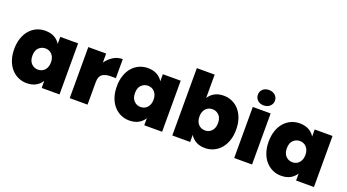

<svg xmlns="http://www.w3.org/2000/svg" viewBox="-56 -1379 3587 1982"><g transform="rotate(20 1737.5 -388.0)"><path d="M24 -281Q24 -348 42.5 -401.5Q61 -455 93.5 -492Q126 -529 169.5 -548.5Q213 -568 263 -568Q323 -568 364.5 -544.5Q406 -521 428 -483V-561H624V0H428V-78Q406 -40 364.5 -16.5Q323 7 263 7Q213 7 169.5 -13Q126 -33 93.5 -70Q61 -107 42.5 -160.5Q24 -214 24 -281ZM428 -281Q428 -309 420 -330.5Q412 -352 398 -367Q384 -382 365.5 -389.5Q347 -397 326 -397Q284 -397 254 -367.5Q224 -338 224 -281Q224 -224 254 -194Q284 -164 326 -164Q347 -164 365.5 -171.5Q384 -179 398 -194Q412 -209 420 -230.5Q428 -252 428 -281Z M932 0H736V-561H932V-462Q964 -508 1010 -537Q1056 -566 1113 -566V-357H1058Q997 -357 964.5 -333Q932 -309 932 -245Z M1151 -281Q1151 -348 1169.5 -401.5Q1188 -455 1220.5 -492Q1253 -529 1296.5 -548.5Q1340 -568 1390 -568Q1450 -568 1491.5 -544.5Q1533 -521 1555 -483V-561H1751V0H1555V-78Q1533 -40 1491.5 -16.5Q1450 7 1390 7Q1340 7 1296.5 -13Q1253 -33 1220.5 -70Q1188 -107 1169.5 -160.5Q1151 -214 1151 -281ZM1555 -281Q1555 -309 1547 -330.5Q1539 -352 1525 -367Q1511 -382 1492.5 -389.5Q1474 -397 1453 -397Q1411 -397 1381 -367.5Q1351 -338 1351 -281Q1351 -224 1381 -194Q1411 -164 1453 -164Q1474 -164 1492.5 -171.5Q1511 -179 1525 -194Q1539 -209 1547 -230.5Q1555 -252 1555 -281Z M2059 -483Q2082 -521 2123 -544.5Q2164 -568 2223 -568Q2273 -568 2316.5 -548.5Q2360 -529 2392.5 -492Q2425 -455 2443.5 -401.5Q2462 -348 2462 -281Q2462 -214 2443.5 -160.5Q2425 -107 2392.5 -70Q2360 -33 2316.5 -13Q2273 7 2223 7Q2163 7 2122.5 -16.5Q2082 -40 2059 -78V0H1863V-740H2059ZM2263 -281Q2263 -338 2233 -367.5Q2203 -397 2161 -397Q2140 -397 2121.5 -389.5Q2103 -382 2089 -367Q2075 -352 2067 -330.5Q2059 -309 2059 -281Q2059 -252 2067 -230.5Q2075 -209 2089 -194Q2103 -179 2121.5 -171.5Q2140 -164 2161 -164Q2182 -164 2200.5 -171.5Q2219 -179 2233 -194Q2247 -209 2255 -231Q2263 -253 2263 -281Z M2543 -561H2739V0H2543ZM2641 -614Q2600 -614 2574.5 -638.5Q2549 -663 2549 -699Q2549 -735 2574.5 -759Q2600 -783 2641 -783Q2683 -783 2709.5 -759Q2736 -735 2736 -699Q2736 -663 2709.5 -638.5Q2683 -614 2641 -614Z M2819 -281Q2819 -348 2837.5 -401.5Q2856 -455 2888.5 -492Q2921 -529 2964.5 -548.5Q3008 -568 3058 -568Q3118 -568 3159.5 -544.5Q3201 -521 3223 -483V-561H3419V0H3223V-78Q3201 -40 3159.5 -16.5Q3118 7 3058 7Q3008 7 2964.5 -13Q2921 -33 2888.5 -70Q2856 -107 2837.5 -160.5Q2819 -214 2819 -281ZM3223 -281Q3223 -309 3215 -330.5Q3207 -352 3193 -367Q3179 -382 3160.5 -389.5Q3142 -397 3121 -397Q3079 -397 3049 -367.5Q3019 -338 3019 -281Q3019 -224 3049 -194Q3079 -164 3121 -164Q3142 -164 3160.5 -171.5Q3179 -179 3193 -194Q3207 -209 3215 -230.5Q3223 -252 3223 -281Z"/></g></svg>

Font: SVN-Poppins ExtraBold
Style: Regular
Weight: 800
Designer: Ninad Kale (Devanagari), Jonny Pinhorn (Latin)
Foundry: Indian Type Foundry
Version: Version 3.002 2017; ttfautohint (v1.8.3)